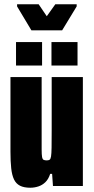

<svg xmlns="http://www.w3.org/2000/svg" viewBox="-20 -871 439 899"><path d="M122 8Q92 8 73.5 -1.5Q55 -11 45.5 -31Q36 -51 32.5 -83Q29 -115 29 -161V-510H175V-236Q175 -195 175 -171Q175 -147 177 -136Q179 -125 184.5 -122.5Q190 -120 199 -120Q207 -120 212 -123Q217 -126 219 -138.5Q221 -151 221.5 -180Q222 -209 222 -259V-510H368V0H228L224 -57H215Q207 -32 192.5 -18Q178 -4 159.5 2Q141 8 122 8ZM55 -564V-674H177V-564ZM221 -564V-674H343V-564ZM127 -729 60 -841V-851H161L199 -795L239 -851H339V-841L271 -729Z"/></svg>

Font: Saira ExtraCondensed Black
Style: Regular
Weight: 900
Width: 2
Designer: Hector Gatti with collaboration of the Omnibus-Type team
Foundry: Omnibus-Type
Version: Version 1.101